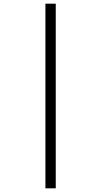

<svg xmlns="http://www.w3.org/2000/svg" viewBox="-20 -780 541 1040"><path d="M226 -760H282V240H226Z"/></svg>

Font: Noto Serif Narrow
Style: Italic
Weight: 400
Width: 4
Italic angle: -12°
Designer: Monotype Design Team
Foundry: Monotype Imaging Inc.
Version: Version 1.001